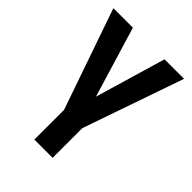

<svg xmlns="http://www.w3.org/2000/svg" viewBox="-216 -658 974 974"><g transform="rotate(45 271.5 -170.5)"><path d="M273 -168 385 -548H525L337 -6V207H206V-6L18 -548H158Z"/></g></svg>

Font: Sinter Bold
Style: Regular
Weight: 700
Foundry: Adobe & rsms
Version: Version 1.000